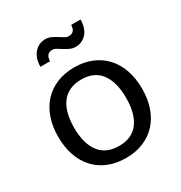

<svg xmlns="http://www.w3.org/2000/svg" viewBox="-168 -829 904 958"><g transform="rotate(-30 283.5 -350.0)"><path d="M284 -514.5Q339.5 -514.5 384 -496Q428.5 -477.5 460 -443.5Q491.5 -409.5 508.2 -361.2Q525 -313 525 -253.5Q525 -193.5 508.2 -145.5Q491.5 -97.5 460 -63.5Q428.5 -29.5 384 -11.2Q339.5 7 284 7Q228 7 183.2 -11.2Q138.5 -29.5 107 -63.5Q75.5 -97.5 58.8 -145.5Q42 -193.5 42 -253.5Q42 -313 58.8 -361.2Q75.5 -409.5 107 -443.5Q138.5 -477.5 183.2 -496Q228 -514.5 284 -514.5ZM284 -62.5Q359 -62.5 396 -112.8Q433 -163 433 -253Q433 -343.5 396 -394Q359 -444.5 284 -444.5Q246 -444.5 217.8 -431.5Q189.5 -418.5 170.8 -394Q152 -369.5 142.8 -333.8Q133.5 -298 133.5 -253Q133.5 -163 170.8 -112.8Q208 -62.5 284 -62.5ZM339.5 -662.5Q357.5 -662.5 367.2 -673Q377 -683.5 377.5 -705.5H431.5Q431.5 -682 425.2 -662.2Q419 -642.5 407.2 -628.5Q395.5 -614.5 379.2 -606.8Q363 -599 343 -599Q325.5 -599 310.2 -606.2Q295 -613.5 281.5 -622Q268 -630.5 256 -637.8Q244 -645 232.5 -645Q196.5 -645 195.5 -601H140Q140 -625 146.5 -644.8Q153 -664.5 165 -678.8Q177 -693 193.5 -700.8Q210 -708.5 229.5 -708.5Q247 -708.5 262.2 -701.2Q277.5 -694 291 -685.5Q304.5 -677 316.2 -669.8Q328 -662.5 339.5 -662.5Z"/></g></svg>

Font: Lato-Regular
Style: Regular
Weight: 400
Designer: Lukasz Dziedzic with Adam Twardoch and Botio Nikoltchev
Foundry: tyPoland Lukasz Dziedzic
Version: Version 2.015; 2015-08-06; http://www.latofonts.com/